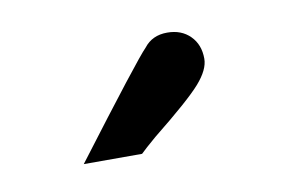

<svg xmlns="http://www.w3.org/2000/svg" viewBox="-33 -752 334 227"><g transform="rotate(-10 134.0 -639.0)"><path d="M177 -707Q194 -707 204.5 -696.5Q215 -686 215 -669Q215 -656 201 -640Q187 -624 142 -588Q128 -576 123 -571H53Q137 -682 149 -694Q159 -707 177 -707Z"/></g></svg>

Font: Atkinson Hyperlegible Pro
Style: Regular
Weight: 400
Designer: Elliott Scott, Megan Eiswerth, Linus Boman, Theodore Petrosky, Jacob Perez
Foundry: Braille Institute
Version: Version 1.5.1